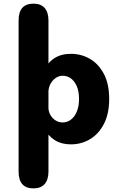

<svg xmlns="http://www.w3.org/2000/svg" viewBox="-20 -782 659 1054"><path d="M164.2 252.2Q82.1 252.2 82.1 159.9V-669.8Q82.1 -762 164.2 -762Q203.8 -762 224.9 -738.3Q246 -714.6 246 -669.8V159.9Q246 204.8 224.9 228.5Q203.8 252.2 164.2 252.2ZM369.1 -486.5Q426.8 -486.5 474.6 -458.3Q522.3 -430.2 550.9 -375Q579.4 -319.8 579.4 -239Q579.4 -158.2 550.9 -102.5Q522.3 -46.8 474.6 -18.2Q426.8 10.5 369.1 10.5Q317.2 10.5 279.8 -13.2Q242.5 -37 222.5 -80Q202.5 -123.1 202.5 -180.8Q202.5 -187.1 208.5 -198.2Q214.5 -209.2 225 -209.2Q229.5 -209.2 237.5 -203.9Q245.4 -198.6 246.1 -185.2Q247.8 -165.2 258.4 -147.9Q269 -130.7 286.2 -120.2Q303.4 -109.8 324.2 -109.8Q349 -109.8 369.2 -125.1Q389.5 -140.4 401.7 -169.5Q413.8 -198.7 413.8 -239Q413.8 -280.1 401.7 -308.4Q389.5 -336.8 369.2 -351.5Q349 -366.2 324.2 -366.2Q303.4 -366.2 286.4 -354.5Q269.3 -342.7 258.9 -324.5Q248.4 -306.3 246.5 -286.2Q245.5 -274 238.8 -269.9Q232 -265.8 225 -265.8Q214.9 -265.8 208.7 -273.6Q202.5 -281.4 202.5 -288.5Q202.5 -349.8 221.9 -394Q241.2 -438.2 278.4 -462.4Q315.5 -486.5 369.1 -486.5Z"/></svg>

Font: Sono ExtraLight
Style: Regular
Weight: 200
Designer: Tyler Finck
Foundry: Tyler Finck
Version: Version 2.112